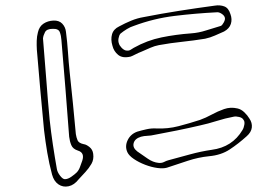

<svg xmlns="http://www.w3.org/2000/svg" viewBox="-20 -657 1040 719"><path d="M469 -445Q439 -438 422.5 -451.5Q406 -465 401 -486Q394 -509 399.5 -528.5Q405 -548 426 -558Q448 -570 471 -579.5Q494 -589 518 -593Q584 -606 651 -616.5Q718 -627 785 -636Q804 -639 820 -633Q836 -627 843 -604Q850 -585 844.5 -567.5Q839 -550 819 -539Q803 -532 785 -524Q767 -516 748 -512Q705 -505 662 -500.5Q619 -496 575 -488Q559 -485 543 -478Q527 -471 511 -464Q498 -459 486.5 -453Q475 -447 469 -445ZM451 -468Q462 -466 469 -470.5Q476 -475 481 -478Q531 -506 585 -517Q639 -528 695 -532Q724 -534 751.5 -543Q779 -552 807 -560Q812 -562 818 -573Q824 -584 822 -591Q820 -599 810 -605.5Q800 -612 792 -611Q713 -607 634.5 -597.5Q556 -588 481 -560Q468 -556 455 -548Q442 -540 431 -531Q426 -525 424 -514Q422 -503 425 -495Q427 -487 435 -478.5Q443 -470 451 -468ZM329 -81Q332 -60 322.5 -43.5Q313 -27 299.5 -12.5Q286 2 275 14Q258 36 237 40.5Q216 45 199 33.5Q182 22 175 -3Q164 -44 157 -85.5Q150 -127 145 -169Q138 -244 131 -319.5Q124 -395 118 -471Q117 -488 117.5 -504.5Q118 -521 122 -536Q127 -558 143 -568.5Q159 -579 180 -580Q201 -581 213 -568.5Q225 -556 227 -538Q232 -500 234.5 -462Q237 -424 241 -386Q247 -328 253 -270.5Q259 -213 264 -155Q266 -142 270.5 -131.5Q275 -121 294 -117Q303 -116 315 -106.5Q327 -97 329 -81ZM141 -513Q148 -432 153.5 -357Q159 -282 166 -208Q171 -162 178 -115.5Q185 -69 193 -24Q195 -12 205 1Q215 14 223 14Q234 14 247 5Q260 -4 268 -12Q276 -21 280 -33Q284 -45 288 -55Q298 -85 272 -93Q253 -99 247 -113.5Q241 -128 239 -145Q232 -236 225 -326Q218 -416 210 -507Q209 -523 204 -536.5Q199 -550 177 -549Q155 -549 148.5 -536.5Q142 -524 141 -513ZM869 -251Q883 -248 895 -236.5Q907 -225 914 -213Q925 -197 923 -179.5Q921 -162 904 -147Q873 -119 840.5 -97.5Q808 -76 763 -72Q723 -68 683.5 -55Q644 -42 605 -29Q591 -25 569 -28Q547 -31 523.5 -40Q500 -49 481.5 -61.5Q463 -74 457 -87Q447 -109 458 -132Q469 -155 494 -164Q511 -169 529 -173Q547 -177 565 -176Q608 -174 648.5 -184.5Q689 -195 729 -208Q751 -216 773 -228Q795 -240 819 -248.5Q843 -257 869 -251ZM574 -47Q586 -46 594.5 -50.5Q603 -55 611 -57Q652 -68 692 -79Q732 -90 773 -96Q850 -106 888 -170Q893 -178 895 -190Q897 -202 892 -208Q888 -216 875.5 -219Q863 -222 855 -220Q823 -214 791.5 -204Q760 -194 728 -187Q685 -177 643 -168.5Q601 -160 558 -152Q546 -149 532.5 -148.5Q519 -148 508 -145Q485 -138 480.5 -121Q476 -104 494 -90Q513 -77 533 -63Q553 -49 574 -47Z"/></svg>

Font: Shizuru
Style: Regular
Weight: 400
Version: Version 1.000